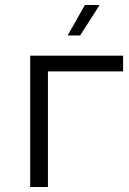

<svg xmlns="http://www.w3.org/2000/svg" viewBox="-20 -749 515 769"><path d="M101 0H172V-463H473V-526H101ZM251 -607H301L379 -729H320Z"/></svg>

Font: Chess Sans
Style: Regular
Weight: 400
Designer: Wolf Bōese
Foundry: Wolf Bōese
Version: Version 7.223;Glyphs 3.3 (3306)